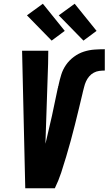

<svg xmlns="http://www.w3.org/2000/svg" viewBox="-20 -1006 580 1026"><path d="M115 0 98 -735H238L237 -665L223 -245Q223 -243 223 -241Q223 -239 223 -238Q241 -312 257.5 -386.5Q274 -461 289 -536L290 -537Q290 -540 290.5 -543.5Q291 -547 293 -550V-552Q299 -580 307.5 -607.5Q316 -635 333 -659.5Q350 -684 375 -702.5Q400 -721 428 -730Q456 -739 484.5 -741Q513 -743 540 -743V-629Q525 -629 510 -627Q495 -625 481 -617.5Q467 -610 456.5 -597.5Q446 -585 439.5 -570.5Q433 -556 429.5 -541Q426 -526 422 -512V-511Q412 -468 401.5 -425.5Q391 -383 380.5 -340Q370 -297 358 -254Q346 -211 333.5 -168.5Q321 -126 307 -83.5Q293 -41 273 0ZM426 -789 294 -924 379 -986 496 -841ZM256 -789 124 -924 209 -986 326 -841Z"/></svg>

Font: Iosevka Heavy Oblique
Style: Regular
Weight: 900
Italic angle: -9°
Monospace: yes
Designer: Belleve Invis
Foundry: Belleve Invis
Version: Version 32.5.0; ttfautohint (v1.8.4)